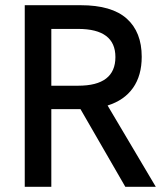

<svg xmlns="http://www.w3.org/2000/svg" viewBox="-20 -717 643 737"><path d="M75 -697H290Q409 -697 466.5 -645.5Q524 -594 524 -499Q524 -427 490.5 -379.5Q457 -332 393 -312L578 0H461L289 -298H244H177V0H75ZM423 -498Q423 -606 280 -606H177V-388H280Q423 -388 423 -498Z"/></svg>

Font: Hanken Grotesk Medium
Style: Regular
Weight: 500
Designer: Alfredo Marco Pradil
Foundry: Hanken Design Co.
Version: Version 3.014